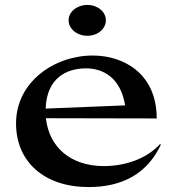

<svg xmlns="http://www.w3.org/2000/svg" viewBox="-20 -745 705 778"><path d="M329 -468C398 -468 469 -430 487 -318L165 -305C169 -425 245 -468 329 -468ZM45 -245C45 -88 161 13 339 13C477 13 577 -42 632 -159L628 -161C574 -101 486 -72 401 -72C268 -72 179 -147 166 -266L615 -265C615 -448 480 -520 356 -520C200 -520 45 -413 45 -245ZM334 -600C376 -600 409 -628 409 -663C409 -697 376 -725 334 -725C292 -725 258 -697 258 -663C258 -628 292 -600 334 -600Z"/></svg>

Font: Coconat Demi
Style: Regular
Weight: 400
Designer: Sara Lavazza
Foundry: Collletttivo
Version: Version 1.000;Glyphs 3.2 (3217)